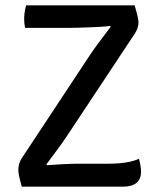

<svg xmlns="http://www.w3.org/2000/svg" viewBox="-20 -703 600 723"><path d="M318.5 -495.5Q334.5 -519.5 355 -546.8Q375.5 -574 397 -602.5L394 -605.5Q382.5 -603.5 361 -602.2Q339.5 -601 315.2 -600Q291 -599 269.8 -598.5Q248.5 -598 237.5 -598H74.5Q71 -613.5 71 -632Q71 -656.5 78.5 -683H487Q496.5 -650 499 -637.8Q501.5 -625.5 501.5 -618Q501.5 -598 488 -577L233.5 -193Q217 -168 195.5 -139Q174 -110 154.5 -84L157.5 -81Q189.5 -83.5 221 -85Q252.5 -86.5 274.5 -86.5H384.5Q464 -86.5 503 -105Q506.5 -94 508.8 -81.2Q511 -68.5 511 -56Q511 0 441.5 0H62Q53 -32.5 51 -44.2Q49 -56 49 -64Q49 -74 52 -85.5Q55 -97 62.5 -108Z"/></svg>

Font: Signika Negative SC
Style: Regular
Weight: 400
Designer: Anna Giedryś
Foundry: Anna Giedryś
Version: Version 2.000; ttfautohint (v1.8.3) -l 8 -r 50 -G 200 -x 9 -